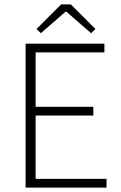

<svg xmlns="http://www.w3.org/2000/svg" viewBox="-20 -859 555 879"><path d="M147 -726.1 259.8 -838.9H304.2L417 -726.1L397 -707L284.2 -805.2H279.8L167 -707ZM97.2 0V-659.2H458V-619.1H143.1V-370.1H407.2V-330.1H143.1V-40H467.8V0Z"/></svg>

Font: SourceSansPro-Light
Style: Regular
Weight: 300
Designer: Paul D. Hunt
Foundry: Adobe Systems Incorporated
Version: Version 2.020;PS 2.0;hotconv 1.0.86;makeotf.lib2.5.63406